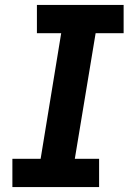

<svg xmlns="http://www.w3.org/2000/svg" viewBox="-20 -755 540 775"><path d="M30 0V-114H144L227 -621H129V-735H479V-621H366L282 -114H380V0Z"/></svg>

Font: Iosevka Curly Heavy Oblique
Style: Regular
Weight: 900
Italic angle: -9°
Monospace: yes
Designer: Belleve Invis
Foundry: Belleve Invis
Version: Version 11.1.0; ttfautohint (v1.8.3)